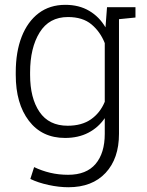

<svg xmlns="http://www.w3.org/2000/svg" viewBox="-20 -558 604 791"><path d="M261.7 213.4Q223.1 213.4 180.2 204.1Q137.2 194.8 105 179.2L120.6 130.4Q151.9 145.5 186.8 153.8Q221.7 162.1 260.7 162.1Q335.9 162.1 373.8 117.4Q411.6 72.8 411.6 -6.8V-71.3Q385.3 -32.7 344 -11.2Q302.7 10.3 248 10.3Q152.8 10.3 98.9 -60.5Q44.9 -131.3 44.9 -249.5V-259.8Q44.9 -344.2 69.3 -406.7Q93.8 -469.2 139.4 -503.7Q185.1 -538.1 249 -538.1Q305.7 -538.1 347.4 -513.4Q389.2 -488.8 414.6 -445.3L420.9 -528.3H538.1V-485.8L470.2 -479V-6.8Q470.2 95.2 415 154.3Q359.9 213.4 261.7 213.4ZM258.8 -40Q316.9 -40 354.7 -66.4Q392.6 -92.8 411.6 -138.7V-380.4Q393.1 -427.2 356.9 -457.5Q320.8 -487.8 259.8 -487.8Q182.6 -487.8 143.3 -424.3Q104 -360.8 104 -259.8V-249.5Q104 -153.8 142.8 -96.9Q181.6 -40 258.8 -40Z"/></svg>

Font: Roboto Slab Light
Style: Regular
Weight: 300
Designer: Google
Version: Version 2.000; ttfautohint (v1.8.1.43-b0c9)